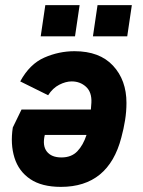

<svg xmlns="http://www.w3.org/2000/svg" viewBox="-20 -720 559 750"><path d="M343 -578 361 -700H495L477 -578ZM139 -578 157 -700H291L273 -578ZM271 -520Q369 -520 421.5 -463.5Q474 -407 474 -318Q474 -284 468.5 -250Q463 -216 454 -183Q404 10 218 10Q143 10 98 -20.5Q53 -51 36.5 -104Q20 -157 30 -222L64 -292H335Q336 -305 337 -319Q339 -360 316 -381Q293 -402 260 -402Q237 -402 211.5 -389Q186 -376 168 -348L59 -402Q96 -470 153 -495Q210 -520 271 -520ZM220 -105Q259 -105 282 -129Q305 -153 318 -193H155Q145 -151 163 -128Q181 -105 220 -105Z"/></svg>

Font: Finlandica
Style: Bold Italic
Weight: 700
Italic angle: -8°
Designer: Niklas Ekholm, Juho Hiilivirta, Jaakko Suomalainen
Foundry: Helsinki Type Studio
Version: Version 1.064; ttfautohint (v1.8.4.7-5d5b)